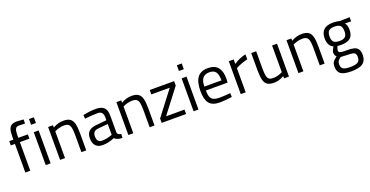

<svg xmlns="http://www.w3.org/2000/svg" viewBox="-33 -1618 5290 2743"><g transform="rotate(-20 2612.0 -246.5)"><path d="M93 -435H30V-500H93V-545Q93 -616 106 -655.5Q119 -695 148 -711.5Q177 -728 228 -728L329 -721L328 -659Q265 -661 250.5 -661.5Q236 -662 232 -662Q195 -662 181.5 -632Q168 -602 168 -544V-500H313V-435H168V0H93Z M403 0ZM403 -500H477V0H403ZM403 -700H477V-613H403Z M621 -500H695V-465Q740 -490 777.5 -500Q815 -510 856 -510Q920 -510 955 -486Q990 -462 1004.5 -409.5Q1019 -357 1019 -264V0H945V-262Q945 -333 936.5 -371Q928 -409 906 -426Q884 -443 842 -443Q808 -443 772.5 -434.5Q737 -426 715 -415L696 -406V0H621Z M1126 -141Q1126 -213 1162.5 -248Q1199 -283 1279 -291L1436 -306V-349Q1436 -444 1354 -444Q1273 -444 1157 -431L1154 -488Q1261 -510 1349 -510Q1434 -510 1472.5 -471.5Q1511 -433 1511 -349V-93Q1514 -56 1569 -49L1566 10Q1487 10 1447 -30Q1358 10 1267 10Q1198 10 1162 -29Q1126 -68 1126 -141ZM1413 -76 1436 -84V-249L1288 -235Q1243 -231 1223 -209Q1203 -187 1203 -145Q1203 -53 1279 -53Q1346 -53 1413 -76Z M1659 -500H1733V-465Q1778 -490 1815.5 -500Q1853 -510 1894 -510Q1958 -510 1993 -486Q2028 -462 2042.5 -409.5Q2057 -357 2057 -264V0H1983V-262Q1983 -333 1974.5 -371Q1966 -409 1944 -426Q1922 -443 1880 -443Q1846 -443 1810.5 -434.5Q1775 -426 1753 -415L1734 -406V0H1659Z M2166 -67 2446 -433H2166V-500H2537V-433L2257 -67H2537V0H2166Z M2651 0ZM2651 -500H2725V0H2651ZM2651 -700H2725V-613H2651Z M2841 -237Q2841 -376 2892 -443Q2943 -510 3052 -510Q3152 -510 3201.5 -452.5Q3251 -395 3251 -276L3247 -219H2917Q2917 -157 2930.5 -122Q2944 -87 2976.5 -71.5Q3009 -56 3067 -56Q3096 -56 3134 -57.5Q3172 -59 3203 -62L3232 -65L3234 -6Q3123 10 3050 10Q2936 10 2888.5 -49.5Q2841 -109 2841 -237ZM3176 -279Q3176 -370 3147 -408.5Q3118 -447 3052 -447Q2983 -447 2950 -406.5Q2917 -366 2916 -279Z M3368 -500H3442V-432Q3528 -491 3625 -511V-435Q3586 -427 3540.5 -410.5Q3495 -394 3468 -380L3443 -367V0H3368Z M3709 -239V-500H3784V-240Q3784 -165 3792 -127Q3800 -89 3821 -73Q3842 -57 3886 -57Q3954 -57 4026 -94V-500H4101V0H4026V-35Q3985 -11 3950 -0.5Q3915 10 3870 10Q3806 10 3771.5 -13.5Q3737 -37 3723 -90Q3709 -143 3709 -239Z M4245 -500H4319V-465Q4364 -490 4401.5 -500Q4439 -510 4480 -510Q4544 -510 4579 -486Q4614 -462 4628.5 -409.5Q4643 -357 4643 -264V0H4569V-262Q4569 -333 4560.5 -371Q4552 -409 4530 -426Q4508 -443 4466 -443Q4432 -443 4396.5 -434.5Q4361 -426 4339 -415L4320 -406V0H4245Z M4760 90Q4760 58 4767.5 37.5Q4775 17 4791 1Q4807 -15 4839 -40Q4825 -49 4818 -67Q4811 -85 4811 -105Q4811 -118 4817 -133.5Q4823 -149 4845 -188Q4766 -223 4766 -338Q4766 -425 4813 -467.5Q4860 -510 4955 -510Q5001 -510 5057 -497L5205 -501V-437L5110 -439Q5127 -422 5135 -397.5Q5143 -373 5143 -335Q5143 -246 5097 -208Q5051 -170 4952 -170Q4921 -170 4901 -174Q4893 -154 4888 -139Q4883 -124 4883 -113Q4883 -87 4903.5 -79Q4924 -71 4967 -71H5006Q5072 -71 5112.5 -61Q5153 -51 5175 -20.5Q5197 10 5197 68Q5197 155 5143 195Q5089 235 4965 235Q4853 235 4806.5 201.5Q4760 168 4760 90ZM5068 -340Q5068 -399 5042 -424Q5016 -449 4956 -449Q4894 -449 4867.5 -423.5Q4841 -398 4841 -339Q4841 -280 4867.5 -255Q4894 -230 4955 -230Q5016 -230 5042 -255Q5068 -280 5068 -340ZM5121 72Q5121 40 5110 23.5Q5099 7 5073 1Q5047 -5 4998 -5L4890 -10Q4857 14 4845.5 32Q4834 50 4834 80Q4834 132 4864.5 152Q4895 172 4972 172Q5055 172 5088 149.5Q5121 127 5121 72Z"/></g></svg>

Font: Cairo
Style: Regular
Weight: 400
Designer: Mohamed Gaber, the designers of Titillium
Foundry: Kief Type Foundry
Version: Version 2.009; ttfautohint (v1.5.33-1714) -l 8 -r 50 -G 200 